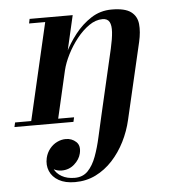

<svg xmlns="http://www.w3.org/2000/svg" viewBox="-110 -520 783 830"><g transform="rotate(-5 281.5 -105.0)"><path d="M182.5 260Q140 260 112.2 244.2Q84.5 228.5 73.5 202.2Q62.5 176 69.5 145Q75 122.5 88.5 105.8Q102 89 120.5 80Q139 71 158.5 71Q184.5 71 203 88Q221.5 105 213.5 138.5Q207.5 164 184.5 184.5Q161.5 205 129.5 205Q110.5 205 96 196.8Q81.5 188.5 74 175Q66.5 161.5 70.5 145H89.5Q83.5 171.5 93.5 193.2Q103.5 215 126.5 228.2Q149.5 241.5 183 241.5Q218 241.5 240 218.8Q262 196 276 158.2Q290 120.5 300.2 74Q310.5 27.5 321.5 -20L386.5 -301L511 -319.5L434 11.5Q423 60 400.5 104.8Q378 149.5 345.8 184.5Q313.5 219.5 272.5 239.8Q231.5 260 182.5 260ZM-58 0 -53.5 -19.5H202.5L198 0ZM12 0 114 -440.5H44L48 -460H235L129 0ZM167.5 -225.5Q174.5 -256.5 194.2 -297.8Q214 -339 244.5 -378.2Q275 -417.5 315.2 -443.5Q355.5 -469.5 404.5 -469.5Q462 -469.5 488 -450.2Q514 -431 517.5 -397Q521 -363 511 -319.5L386.5 -301Q396 -342.5 398 -371.8Q400 -401 391.8 -416.2Q383.5 -431.5 361.5 -431.5Q332 -431.5 303.2 -411.5Q274.5 -391.5 249.5 -360Q224.5 -328.5 206.5 -292.8Q188.5 -257 181 -225.5Z"/></g></svg>

Font: Bodoni Moda 11pt SemiBold
Style: Italic
Weight: 600
Italic angle: -13°
Designer: Owen Earl
Foundry: indestructible type
Version: Version 2.004